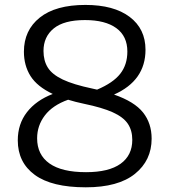

<svg xmlns="http://www.w3.org/2000/svg" viewBox="-20 -770 706 799"><path d="M337 9.5Q195.5 9.5 124.8 -42.2Q54 -94 54 -186Q54 -254 92.2 -303.2Q130.5 -352.5 199.5 -379Q135 -409.5 107.2 -453.2Q79.5 -497 79.5 -555Q79.5 -644 145.5 -696.8Q211.5 -749.5 335.5 -749.5Q453.5 -749.5 519.5 -699.8Q585.5 -650 585.5 -563Q585.5 -434.5 454.5 -376.5Q539.5 -347 575.2 -302Q611 -257 611 -193Q611 -102.5 541.5 -46.5Q472 9.5 337 9.5ZM364 -401.5Q374.5 -399 384 -397Q450.5 -425 480.2 -462.8Q510 -500.5 510 -555.5Q510 -619.5 464 -653Q418 -686.5 333.5 -686.5Q246.5 -686.5 203.8 -651.8Q161 -617 161 -558Q161 -517.5 179 -488.8Q197 -460 241.2 -439Q285.5 -418 364 -401.5ZM134.5 -194.5Q134.5 -126 185.8 -89.8Q237 -53.5 338 -53.5Q433 -53.5 481.8 -88.5Q530.5 -123.5 530.5 -188Q530.5 -227.5 511.8 -255.2Q493 -283 449 -302.8Q405 -322.5 330 -338Q294 -345.5 263.5 -355Q199 -332 166.8 -289.8Q134.5 -247.5 134.5 -194.5Z"/></svg>

Font: Encode Sans SmExp
Style: Regular
Weight: 400
Width: 6
Designer: Multiple Designers
Foundry: Impallari Type
Version: Version 3.002; ttfautohint (v1.8.3) -l 8 -r 50 -G 200 -x 14 